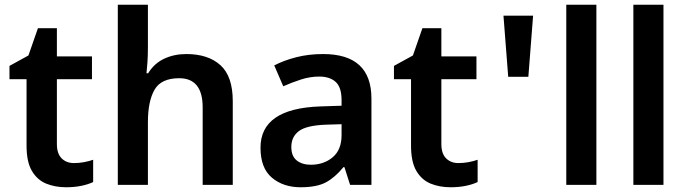

<svg xmlns="http://www.w3.org/2000/svg" viewBox="-20 -780 2897 810"><path d="M292 -92Q314 -92 335 -96Q356 -100 373 -106V-12Q352 -2 323 4Q294 10 259 10Q212 10 174.5 -5.5Q137 -21 114.5 -59Q92 -97 92 -166V-446H20V-502L100 -546L140 -661H220V-542H368V-446H220V-172Q220 -132 240 -112Q260 -92 292 -92Z M604 -581Q604 -545 602 -517Q600 -489 598 -471H605Q631 -513 673 -532.5Q715 -552 766 -552Q858 -552 910 -505Q962 -458 962 -353V0H835V-327Q835 -450 736 -450Q660 -450 632 -401.5Q604 -353 604 -264V0H477V-760H604Z M1343 -552Q1547 -552 1547 -364V0H1457L1433 -75H1429Q1393 -31 1354.5 -10.5Q1316 10 1248 10Q1175 10 1127 -30.5Q1079 -71 1079 -157Q1079 -322 1330 -331L1421 -334V-357Q1421 -412 1396 -434.5Q1371 -457 1327 -457Q1288 -457 1249.5 -444.5Q1211 -432 1175 -416L1137 -504Q1177 -525 1229.5 -538.5Q1282 -552 1343 -552ZM1355 -254Q1273 -251 1241 -227Q1209 -203 1209 -160Q1209 -121 1232 -103Q1255 -85 1291 -85Q1346 -85 1383.5 -116.5Q1421 -148 1421 -210V-256Z M1914 -92Q1936 -92 1957 -96Q1978 -100 1995 -106V-12Q1974 -2 1945 4Q1916 10 1881 10Q1834 10 1796.5 -5.5Q1759 -21 1736.5 -59Q1714 -97 1714 -166V-446H1642V-502L1722 -546L1762 -661H1842V-542H1990V-446H1842V-172Q1842 -132 1862 -112Q1882 -92 1914 -92Z M2229 -714 2209 -456H2124L2104 -714Z M2496 0H2369V-760H2496Z M2779 0H2652V-760H2779Z"/></svg>

Font: Noto Sans Meetei Mayek SemiBold
Style: Regular
Weight: 600
Designer: Monotype Design Team and Neelakash Kshetrimayum
Foundry: Monotype Imaging Inc.
Version: Version 2.002; ttfautohint (v1.8.4.7-5d5b)